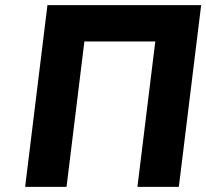

<svg xmlns="http://www.w3.org/2000/svg" viewBox="-20 -722 796 741"><path d="M305.7 -561.9H579.3L510.4 -0.9H670.2L756.3 -702.1H596.5H322.9H163.1L77 -0.9H236.8Z"/></svg>

Font: Hussar
Style: BdSuprExtOblOne
Weight: 700
Foundry: Cannot Into Space Fonts
Version: Version 2.00